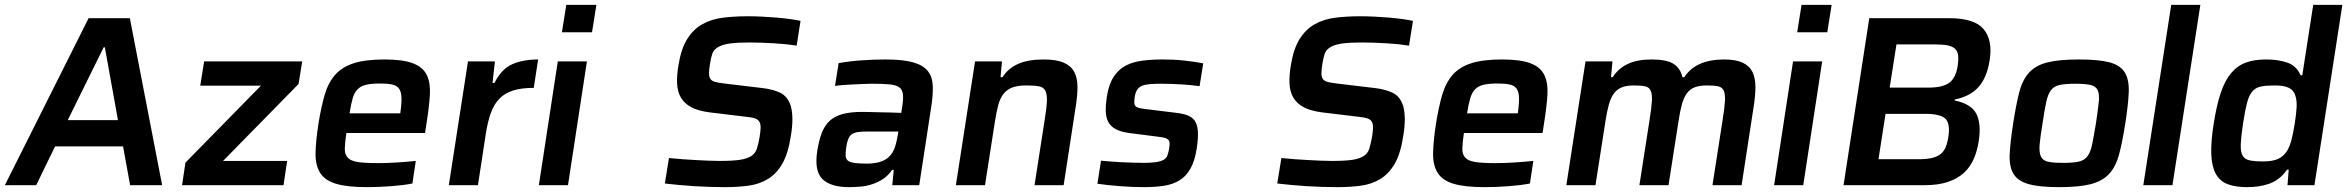

<svg xmlns="http://www.w3.org/2000/svg" viewBox="-55 -763 9687 791"><path d="M481 0 452 -160H172L94 0H-35L310 -688H480L613 0ZM377 -568H372L224 -268H431Z M695 0 709 -93 1020 -410H770L786 -510H1190L1175 -417L864 -100H1128L1113 0Z M1458 8Q1375 8 1329 -6Q1283 -20 1263.5 -51.5Q1244 -83 1245 -132.5Q1246 -182 1257 -254Q1268 -322 1282.5 -372Q1297 -422 1325.5 -454.5Q1354 -487 1402.5 -502.5Q1451 -518 1529 -518Q1606 -518 1647 -502Q1688 -486 1703.5 -453.5Q1719 -421 1716 -371.5Q1713 -322 1702 -254L1696 -215H1372Q1366 -175 1365.5 -151Q1365 -127 1377.5 -113.5Q1390 -100 1419 -95.5Q1448 -91 1501 -91Q1517 -91 1537 -91.5Q1557 -92 1578 -93.5Q1599 -95 1619.5 -96.5Q1640 -98 1658 -100L1644 -7Q1609 0 1557 4Q1505 8 1458 8ZM1594 -296Q1600 -337 1599 -361.5Q1598 -386 1588.5 -398.5Q1579 -411 1560 -415Q1541 -419 1512 -419Q1476 -419 1454 -414Q1432 -409 1418.5 -395.5Q1405 -382 1398 -358Q1391 -334 1385 -296Z M1794 0 1873 -510H1984L1974 -421H1982Q2011 -479 2055.5 -498.5Q2100 -518 2162 -518L2144 -401Q2094 -401 2060 -390.5Q2026 -380 2003.5 -357.5Q1981 -335 1967.5 -298.5Q1954 -262 1946 -209L1914 0Z M2260 -630 2278 -743H2402L2384 -630ZM2165 0 2243 -510H2363L2285 0Z M2931 8Q2903 8 2870.5 7Q2838 6 2805.5 4Q2773 2 2741.5 -1Q2710 -4 2684 -7L2701 -112Q2728 -109 2757 -107Q2786 -105 2813.5 -103.5Q2841 -102 2866 -101Q2891 -100 2910 -100Q2963 -100 2993 -104.5Q3023 -109 3040 -120Q3057 -131 3063 -150Q3069 -169 3074 -196Q3078 -220 3078.5 -235.5Q3079 -251 3074 -260.5Q3069 -270 3057.5 -274.5Q3046 -279 3026 -281L2869 -300Q2822 -306 2793.5 -321Q2765 -336 2750.5 -360.5Q2736 -385 2734.5 -418.5Q2733 -452 2740 -494Q2751 -562 2776 -602Q2801 -642 2838 -663Q2875 -684 2922.5 -690Q2970 -696 3025 -696Q3054 -696 3085 -694.5Q3116 -693 3145 -690.5Q3174 -688 3199.5 -684.5Q3225 -681 3243 -677L3227 -575Q3209 -578 3185.5 -580.5Q3162 -583 3136.5 -584.5Q3111 -586 3084.5 -587Q3058 -588 3034 -588Q2983 -588 2953.5 -584Q2924 -580 2907 -571Q2886 -560 2880 -543Q2874 -526 2870 -500Q2866 -476 2866 -461Q2866 -446 2872 -437.5Q2878 -429 2891.5 -425.5Q2905 -422 2929 -419L3088 -400Q3130 -395 3160 -380.5Q3190 -366 3203 -326Q3209 -304 3209.5 -274Q3210 -244 3203 -202Q3192 -130 3168 -88.5Q3144 -47 3108.5 -25.5Q3073 -4 3028.5 2Q2984 8 2931 8Z M3443 8Q3367 8 3333 -25.5Q3299 -59 3312 -142Q3319 -186 3331 -216.5Q3343 -247 3364 -266Q3385 -285 3417.5 -293.5Q3450 -302 3496 -302Q3506 -302 3525 -301.5Q3544 -301 3566.5 -300.5Q3589 -300 3613.5 -299.5Q3638 -299 3658 -298L3661 -318Q3667 -354 3665 -374Q3663 -394 3649.5 -403.5Q3636 -413 3609 -415.5Q3582 -418 3537 -418Q3521 -418 3499.5 -417Q3478 -416 3456.5 -415Q3435 -414 3416 -412.5Q3397 -411 3385 -409L3400 -503Q3445 -511 3495 -514.5Q3545 -518 3593 -518Q3666 -518 3707.5 -506Q3749 -494 3768 -469.5Q3787 -445 3788 -406Q3789 -367 3780 -313L3732 0H3621L3627 -63H3620Q3604 -39 3582 -25Q3560 -11 3536.5 -3.5Q3513 4 3488.5 6Q3464 8 3443 8ZM3515 -89Q3548 -89 3570.5 -96Q3593 -103 3608 -117.5Q3623 -132 3631 -154.5Q3639 -177 3644 -208L3646 -221H3513Q3491 -221 3476.5 -218.5Q3462 -216 3453 -209Q3444 -202 3439 -189Q3434 -176 3431 -154Q3428 -133 3429 -120Q3430 -107 3439 -100.5Q3448 -94 3466.5 -91.5Q3485 -89 3515 -89Z M4207 0 4249 -270Q4257 -319 4258 -347Q4259 -375 4251.5 -389.5Q4244 -404 4225 -407.5Q4206 -411 4173 -411Q4138 -411 4115.5 -402.5Q4093 -394 4079 -376Q4065 -358 4057.5 -330Q4050 -302 4044 -263L4003 0H3883L3962 -510H4073L4067 -445H4075Q4099 -482 4140 -500Q4181 -518 4244 -518Q4297 -518 4327 -505Q4357 -492 4370.5 -467Q4384 -442 4384 -405Q4384 -368 4376 -319L4327 0Z M4658 8Q4636 8 4610.5 7Q4585 6 4559.5 4Q4534 2 4510 -0.5Q4486 -3 4466 -6L4481 -101Q4495 -100 4515.5 -98Q4536 -96 4560 -95Q4584 -94 4608 -93Q4632 -92 4653 -92Q4687 -92 4707 -95Q4727 -98 4738.5 -104.5Q4750 -111 4754 -121.5Q4758 -132 4761 -147Q4764 -164 4763.5 -173.5Q4763 -183 4757.5 -188Q4752 -193 4741.5 -195.5Q4731 -198 4714 -200L4597 -215Q4561 -220 4540.5 -231.5Q4520 -243 4510.5 -261.5Q4501 -280 4500.5 -306Q4500 -332 4505 -365Q4513 -416 4533 -446.5Q4553 -477 4582.5 -492.5Q4612 -508 4650.5 -513Q4689 -518 4734 -518Q4756 -518 4779 -517Q4802 -516 4824.5 -513.5Q4847 -511 4867 -508Q4887 -505 4902 -502L4887 -408Q4852 -413 4809 -415.5Q4766 -418 4731 -418Q4703 -418 4683.5 -416.5Q4664 -415 4651 -410Q4638 -405 4630.5 -394Q4623 -383 4620 -365Q4618 -350 4618 -341Q4618 -332 4622.5 -326.5Q4627 -321 4636.5 -318.5Q4646 -316 4662 -314L4792 -298Q4818 -295 4837 -288Q4856 -281 4867 -265.5Q4878 -250 4880 -222.5Q4882 -195 4875 -150Q4867 -99 4849 -67.5Q4831 -36 4803.5 -19.5Q4776 -3 4739.5 2.5Q4703 8 4658 8Z M5454 8Q5426 8 5393.5 7Q5361 6 5328.5 4Q5296 2 5264.5 -1Q5233 -4 5207 -7L5224 -112Q5251 -109 5280 -107Q5309 -105 5336.5 -103.5Q5364 -102 5389 -101Q5414 -100 5433 -100Q5486 -100 5516 -104.5Q5546 -109 5563 -120Q5580 -131 5586 -150Q5592 -169 5597 -196Q5601 -220 5601.5 -235.5Q5602 -251 5597 -260.5Q5592 -270 5580.5 -274.5Q5569 -279 5549 -281L5392 -300Q5345 -306 5316.5 -321Q5288 -336 5273.5 -360.5Q5259 -385 5257.5 -418.5Q5256 -452 5263 -494Q5274 -562 5299 -602Q5324 -642 5361 -663Q5398 -684 5445.5 -690Q5493 -696 5548 -696Q5577 -696 5608 -694.5Q5639 -693 5668 -690.5Q5697 -688 5722.5 -684.5Q5748 -681 5766 -677L5750 -575Q5732 -578 5708.5 -580.5Q5685 -583 5659.5 -584.5Q5634 -586 5607.5 -587Q5581 -588 5557 -588Q5506 -588 5476.5 -584Q5447 -580 5430 -571Q5409 -560 5403 -543Q5397 -526 5393 -500Q5389 -476 5389 -461Q5389 -446 5395 -437.5Q5401 -429 5414.5 -425.5Q5428 -422 5452 -419L5611 -400Q5653 -395 5683 -380.5Q5713 -366 5726 -326Q5732 -304 5732.5 -274Q5733 -244 5726 -202Q5715 -130 5691 -88.5Q5667 -47 5631.5 -25.5Q5596 -4 5551.5 2Q5507 8 5454 8Z M6062 8Q5979 8 5933 -6Q5887 -20 5867.5 -51.5Q5848 -83 5849 -132.5Q5850 -182 5861 -254Q5872 -322 5886.5 -372Q5901 -422 5929.5 -454.5Q5958 -487 6006.5 -502.5Q6055 -518 6133 -518Q6210 -518 6251 -502Q6292 -486 6307.5 -453.5Q6323 -421 6320 -371.5Q6317 -322 6306 -254L6300 -215H5976Q5970 -175 5969.5 -151Q5969 -127 5981.5 -113.5Q5994 -100 6023 -95.5Q6052 -91 6105 -91Q6121 -91 6141 -91.5Q6161 -92 6182 -93.5Q6203 -95 6223.5 -96.5Q6244 -98 6262 -100L6248 -7Q6213 0 6161 4Q6109 8 6062 8ZM6198 -296Q6204 -337 6203 -361.5Q6202 -386 6192.5 -398.5Q6183 -411 6164 -415Q6145 -419 6116 -419Q6080 -419 6058 -414Q6036 -409 6022.5 -395.5Q6009 -382 6002 -358Q5995 -334 5989 -296Z M7000 0 7042 -270Q7050 -319 7051.5 -347Q7053 -375 7046.5 -389.5Q7040 -404 7023 -407.5Q7006 -411 6977 -411Q6946 -411 6926 -403Q6906 -395 6893.5 -377Q6881 -359 6873.5 -331Q6866 -303 6860 -263L6819 0H6699L6741 -270Q6749 -319 6750.5 -347Q6752 -375 6745.5 -389.5Q6739 -404 6722 -407.5Q6705 -411 6676 -411Q6645 -411 6625 -402.5Q6605 -394 6592.5 -376Q6580 -358 6572.5 -330Q6565 -302 6559 -263L6518 0H6398L6477 -510H6588L6582 -445H6589Q6612 -481 6651 -499.5Q6690 -518 6749 -518Q6811 -518 6839.5 -500Q6868 -482 6876 -445H6884Q6931 -518 7048 -518Q7096 -518 7124 -505Q7152 -492 7164.5 -467Q7177 -442 7177 -405Q7177 -368 7169 -319L7120 0Z M7349 -630 7367 -743H7491L7473 -630ZM7254 0 7332 -510H7452L7374 0Z M7540 0 7646 -688H7977Q8079 -688 8117 -643Q8155 -598 8142 -515Q8131 -444 8096.5 -405Q8062 -366 7998 -353V-349Q8066 -335 8087 -294.5Q8108 -254 8097 -182Q8091 -142 8076.5 -108.5Q8062 -75 8036 -51Q8010 -27 7970 -13.5Q7930 0 7872 0ZM7888 -402Q7948 -402 7975 -421.5Q8002 -441 8010 -490Q8014 -517 8012 -534.5Q8010 -552 7999.5 -562Q7989 -572 7969 -576Q7949 -580 7916 -580H7758L7730 -402ZM7847 -107Q7879 -107 7901 -111.5Q7923 -116 7937.5 -126.5Q7952 -137 7960 -155Q7968 -173 7972 -200Q7980 -254 7959.5 -274Q7939 -294 7876 -294H7713L7684 -107Z M8429 8Q8347 8 8302.5 -4.5Q8258 -17 8240 -47Q8222 -77 8224.5 -128Q8227 -179 8239 -256Q8251 -333 8264 -383.5Q8277 -434 8304.5 -464Q8332 -494 8380 -506Q8428 -518 8510 -518Q8592 -518 8636.5 -506Q8681 -494 8699 -464Q8717 -434 8715 -383.5Q8713 -333 8701 -256Q8689 -179 8675.5 -128Q8662 -77 8634.5 -47Q8607 -17 8559 -4.5Q8511 8 8429 8ZM8444 -92Q8485 -92 8508.5 -97Q8532 -102 8545 -119.5Q8558 -137 8564.5 -169.5Q8571 -202 8580 -256Q8588 -310 8591.5 -342.5Q8595 -375 8587 -391.5Q8579 -408 8557.5 -413Q8536 -418 8495 -418Q8454 -418 8430.5 -413Q8407 -408 8394.5 -391.5Q8382 -375 8375 -342.5Q8368 -310 8360 -256Q8351 -202 8348 -169.5Q8345 -137 8352.5 -119.5Q8360 -102 8381.5 -97Q8403 -92 8444 -92Z M8775 0 8890 -743H9010L8895 0Z M9202 8Q9154 8 9122 -4.5Q9090 -17 9073.5 -47Q9057 -77 9055 -127.5Q9053 -178 9065 -254Q9077 -330 9094 -380.5Q9111 -431 9136.5 -461.5Q9162 -492 9197 -505Q9232 -518 9280 -518Q9331 -518 9368.5 -505Q9406 -492 9423 -453H9430L9475 -743H9595L9480 0H9369L9374 -64H9367Q9352 -42 9333 -27.5Q9314 -13 9292 -5.5Q9270 2 9247.5 5Q9225 8 9202 8ZM9269 -98Q9308 -98 9330.5 -108.5Q9353 -119 9367 -141Q9379 -161 9386 -189Q9393 -217 9399 -255Q9405 -293 9406.5 -320.5Q9408 -348 9402 -367Q9396 -390 9376 -400.5Q9356 -411 9317 -411Q9281 -411 9259 -406.5Q9237 -402 9223.5 -385.5Q9210 -369 9202 -338.5Q9194 -308 9186 -255Q9178 -202 9176.5 -170.5Q9175 -139 9183.5 -123Q9192 -107 9212.5 -102.5Q9233 -98 9269 -98Z"/></svg>

Font: Azeri Sans SemiBold
Style: Italic
Weight: 600
Designer: Hector Gatti & Omnibus-Type (original fonts) / Cristiano Sobral (main changes and remastering)
Foundry: Omnibus-Type
Version: Version 0.07;August 21, 2020;FontCreator 13.0.0.2681 64-bit;